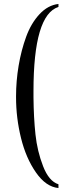

<svg xmlns="http://www.w3.org/2000/svg" viewBox="-20 -767 315 969"><path d="M275 182Q212 176 161.5 103.5Q111 31 86 -70.5Q61 -172 61 -276V-281Q61 -358 74 -435.5Q87 -513 112 -581.5Q137 -650 179.5 -695.5Q222 -741 275 -747V-732Q149 -692 149 -307V-276Q150 -173 159 -88.5Q168 -4 197.5 72Q227 148 275 163Z"/></svg>

Font: Pochaevsk Unicode
Style: Normal
Weight: 400
Version: Version 1.1